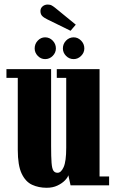

<svg xmlns="http://www.w3.org/2000/svg" viewBox="-20 -834 520 864"><path d="M190 11Q154 11 124.5 -2.5Q95 -16 77.5 -52.8Q60 -89.5 60 -160V-483.5H9V-523H210V-177.5Q210 -128 212 -101.8Q214 -75.5 220.2 -66Q226.5 -56.5 239 -56.5Q255 -56.5 266.5 -82.2Q278 -108 278 -169V-483.5H235.5V-523H428V-40H471V0H297.5L287.5 -45.5Q285 -35.5 272.2 -22.2Q259.5 -9 238.5 1Q217.5 11 190 11ZM311.5 -568Q291.5 -568 277.2 -582.5Q263 -597 263 -616Q263 -636.5 277.2 -651.2Q291.5 -666 311.5 -666Q330.5 -666 345 -651.2Q359.5 -636.5 359.5 -616Q359.5 -597 345 -582.5Q330.5 -568 311.5 -568ZM183 -568Q164 -568 150 -582.5Q136 -597 136 -616Q136 -636.5 150 -651.2Q164 -666 183 -666Q203 -666 217.2 -651.2Q231.5 -636.5 231.5 -616Q231.5 -597 217.2 -582.5Q203 -568 183 -568ZM297.5 -695.5 192.5 -747Q177 -754.5 169.5 -762.5Q162 -770.5 162 -784.5Q162 -797 171.5 -805.2Q181 -813.5 195 -813.5Q206 -813.5 213.2 -809.2Q220.5 -805 228 -799L321 -723Z"/></svg>

Font: Imbue 10pt Black
Style: Regular
Weight: 900
Designer: Tyler Finck
Foundry: Etcetera Type Company
Version: Version 1.102; ttfautohint (v1.8.3)